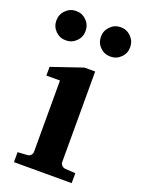

<svg xmlns="http://www.w3.org/2000/svg" viewBox="-145 -786 626 850"><g transform="rotate(20 168.0 -361.5)"><path d="M304.2 0H32.2V-46.9L78.1 -49.8Q87.4 -50.8 93.8 -57.4Q100.1 -64 100.1 -73.2V-409.2H36.1V-450.2L182.1 -500H232.9V-73.2Q232.9 -64.5 239.7 -57.6Q246.6 -50.8 255.9 -49.8L304.2 -46.9ZM321.5 -702.9Q341.8 -682.6 341.8 -653.8Q341.8 -625 321.8 -605Q301.8 -585 272.9 -585Q244.1 -585 224.1 -605Q204.1 -625 204.1 -653.8Q204.1 -682.6 224.4 -702.9Q244.6 -723.1 272.9 -723.1Q301.3 -723.1 321.5 -702.9ZM111.6 -702.9Q131.8 -682.6 131.8 -653.8Q131.8 -625 111.8 -605Q91.8 -585 63 -585Q34.2 -585 14.2 -605Q-5.9 -625 -5.9 -653.8Q-5.9 -682.6 14.4 -702.9Q34.7 -723.1 63 -723.1Q91.3 -723.1 111.6 -702.9Z"/></g></svg>

Font: Veleka
Style: Bold
Weight: 700
Designer: Stefan Peev, Context Ltd, 2016; SIL International, 1997-2014.
Foundry: Stefan Peev, Context Ltd, 2016
Version: Version 1.000